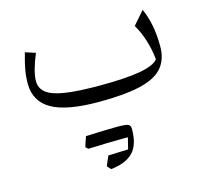

<svg xmlns="http://www.w3.org/2000/svg" viewBox="-110 -529 1083 1018"><g transform="rotate(-15 432.0 -20.0)"><path d="M757.3 -134.8Q752.4 -185.5 736.6 -237.8Q720.7 -290 694.8 -334L757.3 -405.8Q797.4 -316.4 797.4 -195.8Q797.4 -123 759 -78.6Q720.7 -34.2 635.3 -14.2Q549.8 5.9 407.2 5.9Q230.5 5.9 148.9 -41Q67.4 -87.9 67.4 -185.5Q67.4 -222.7 73.7 -259Q80.1 -295.4 95.7 -350.1L151.9 -332Q133.8 -290 123.3 -251.7Q112.8 -213.4 112.8 -187Q112.8 -147 144 -122.6Q175.3 -98.1 245.6 -87.4Q315.9 -76.7 432.1 -76.7Q576.7 -76.7 656 -90.8Q735.4 -105 757.3 -134.8ZM484.9 226.6Q404.8 226.6 288.6 231.4L275.4 218.8Q282.2 195.3 293.9 163.1Q414.6 158.2 465.3 158.2Q516.1 158.2 527.6 164.6Q539.1 170.9 539.1 190.4Q539.1 276.4 499.5 317.1Q460 357.9 377.4 366.7L358.9 346.2Q364.7 333 370.4 319.3Q376 305.7 381.8 293Q403.3 292 428 291.3Q452.6 290.5 491.2 289.1Q501.5 248.5 506.8 226.6Z"/></g></svg>

Font: Pinar Regular
Style: Regular
Weight: 400
Designer: Amin Abedi
Version: Version 3.000